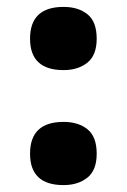

<svg xmlns="http://www.w3.org/2000/svg" viewBox="-20 -527 368 556"><path d="M67 -415Q67 -507 164 -507Q207 -507 233.5 -485.5Q260 -464 260 -415Q260 -367 233 -345.5Q206 -324 164 -324Q67 -324 67 -415ZM67 -82Q67 -174 164 -174Q207 -174 233.5 -152.5Q260 -131 260 -82Q260 -34 233 -12.5Q206 9 164 9Q67 9 67 -82Z"/></svg>

Font: Noto Serif Armenian Black
Style: Regular
Weight: 900
Designer: Monotype Design team
Foundry: Monotype Imaging Inc.
Version: Version 1.000